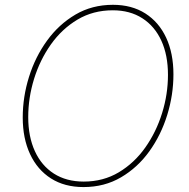

<svg xmlns="http://www.w3.org/2000/svg" viewBox="-20 -757 773 787"><path d="M322.3 9.8Q244.6 9.8 189 -25.6Q133.3 -61 103.3 -125.2Q73.2 -189.5 73.2 -275.4Q73.2 -359.9 98.9 -441.9Q124.5 -523.9 172.9 -590.6Q221.2 -657.2 289.3 -697.3Q357.4 -737.3 442.9 -737.3Q520 -737.3 575.7 -701.9Q631.3 -666.5 661.1 -602.5Q690.9 -538.6 690.9 -452.1Q690.9 -368.2 665.5 -285.9Q640.1 -203.6 592.3 -137Q544.4 -70.3 476.3 -30.3Q408.2 9.8 322.3 9.8ZM323.2 -12.7Q403.3 -12.7 467 -50.8Q530.8 -88.9 575.7 -152.6Q620.6 -216.3 644.5 -293.7Q668.5 -371.1 668.5 -450.2Q668.5 -530.8 641.4 -590.1Q614.3 -649.4 563.5 -682.1Q512.7 -714.8 442.4 -714.8Q361.8 -714.8 297.9 -676.8Q233.9 -638.7 188.7 -575Q143.6 -511.2 119.6 -433.6Q95.7 -356 95.7 -276.9Q95.7 -197.3 122.8 -137.7Q149.9 -78.1 200.9 -45.4Q252 -12.7 323.2 -12.7Z"/></svg>

Font: Inter 18pt Thin
Style: Italic
Weight: 250
Italic angle: -9.3988°
Version: Version 4.001;git-66647c0bb